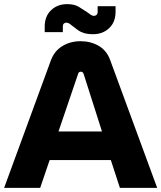

<svg xmlns="http://www.w3.org/2000/svg" viewBox="-20 -912 783 932"><path d="M0 0 227 -619Q244 -665 283 -688.5Q322 -712 371 -712Q420 -712 459 -689.5Q498 -667 515 -620L743 0H562L518 -135H221L175 0ZM264 -274H475L386 -553Q384 -559 380.5 -561.5Q377 -564 372 -564Q367 -564 363.5 -561Q360 -558 359 -553ZM432 -746Q406 -746 388 -751.5Q370 -757 357.5 -766.5Q345 -776 333 -785Q325 -792 317.5 -797Q310 -802 302 -802Q295 -802 290 -797.5Q285 -793 285 -784V-756H197V-783Q197 -833 228 -862.5Q259 -892 306 -892Q341 -892 363 -878.5Q385 -865 403 -853Q411 -847 419.5 -841Q428 -835 436 -835Q443 -835 448.5 -839.5Q454 -844 454 -854V-882H541V-855Q541 -805 510 -775.5Q479 -746 432 -746Z"/></svg>

Font: MuseoModerno Thin
Style: Bold
Weight: 700
Version: Version 1.003